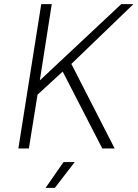

<svg xmlns="http://www.w3.org/2000/svg" viewBox="-20 -720 667 931"><path d="M69 0H120L162 -261L284 -373L476 0H536L326 -410L627 -700H568L173 -330L231 -700H180ZM201 191H246L342 66H288Z"/></svg>

Font: Arthouse Owned Light
Style: Italic
Weight: 300
Italic angle: -10°
Designer: Jeremy Tribby
Foundry: Tribby Type
Version: Version 1.000;PS 001.000;hotconv 1.0.88;makeotf.lib2.5.64775